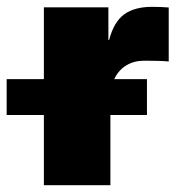

<svg xmlns="http://www.w3.org/2000/svg" viewBox="-85 -544 525 564"><path d="M43.9 0V-522.5H233.4V-426.3H235.4Q249.5 -480 280 -502Q310.5 -523.9 361.3 -523.9Q375.5 -523.9 387.2 -523.4Q398.9 -522.9 410.6 -522V-363.3Q399.4 -364.7 378.2 -365.2Q356.9 -365.7 338.9 -365.7Q309.1 -365.7 286.6 -352.3Q264.2 -338.9 251.7 -314Q239.3 -289.1 239.3 -255.4V0ZM-65.4 -206.1V-311.5H346.7V-206.1Z"/></svg>

Font: Inter 28pt Black
Style: Regular
Weight: 900
Designer: Rasmus Andersson
Foundry: rsms
Version: Version 4.001;git-66647c0bb